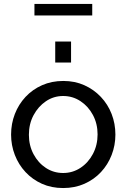

<svg xmlns="http://www.w3.org/2000/svg" viewBox="-20 -940 639 970"><path d="M299 10Q240 10 192 -11.5Q144 -33 109 -70.5Q74 -108 55 -157Q36 -206 36 -260Q36 -315 55 -364Q74 -413 109 -450.5Q144 -488 192.5 -509.5Q241 -531 300 -531Q358 -531 406 -509.5Q454 -488 489.5 -450.5Q525 -413 544 -364Q563 -315 563 -260Q563 -206 544 -157Q525 -108 490 -70.5Q455 -33 406.5 -11.5Q358 10 299 10ZM126 -259Q126 -205 149.5 -161Q173 -117 212 -91.5Q251 -66 299 -66Q347 -66 386.5 -92Q426 -118 449.5 -162.5Q473 -207 473 -261Q473 -315 449.5 -359Q426 -403 386.5 -429Q347 -455 299 -455Q251 -455 212 -428.5Q173 -402 149.5 -358Q126 -314 126 -259ZM259 -624V-730H339V-624ZM154 -862V-920H446V-862Z"/></svg>

Font: Raleway Thin Medium
Style: Regular
Weight: 500
Version: Version 4.026